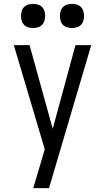

<svg xmlns="http://www.w3.org/2000/svg" viewBox="-20 -752 540 987"><path d="M151 215Q160 185 169 154.5Q178 124 187 94L210 15L51 -520H132L251 -90L368 -520H449L232 215ZM350 -608Q338 -608 325.5 -611.5Q313 -615 304 -624Q295 -633 291.5 -645.5Q288 -658 288 -670Q288 -682 291.5 -694.5Q295 -707 304 -716Q313 -725 325.5 -728.5Q338 -732 350 -732Q362 -732 374.5 -728.5Q387 -725 396 -716Q405 -707 408.5 -694.5Q412 -682 412 -670Q412 -658 408.5 -645.5Q405 -633 396 -624Q387 -615 374.5 -611.5Q362 -608 350 -608ZM150 -608Q138 -608 125.5 -611.5Q113 -615 104 -624Q95 -633 91.5 -645.5Q88 -658 88 -670Q88 -682 91.5 -694.5Q95 -707 104 -716Q113 -725 125.5 -728.5Q138 -732 150 -732Q162 -732 174.5 -728.5Q187 -725 196 -716Q205 -707 208.5 -694.5Q212 -682 212 -670Q212 -658 208.5 -645.5Q205 -633 196 -624Q187 -615 174.5 -611.5Q162 -608 150 -608Z"/></svg>

Font: Iosevka Custom
Style: Regular
Weight: 400
Monospace: yes
Designer: Belleve Invis
Foundry: Belleve Invis
Version: Version 32.5.0; ttfautohint (v1.8.4)